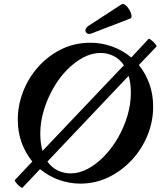

<svg xmlns="http://www.w3.org/2000/svg" viewBox="-20 -885 786 939"><path d="M90 33Q88 36 77.5 27.5Q67 19 58.5 8.5Q50 -2 53 -5L138 -95Q106 -134 86.5 -185.5Q67 -237 67 -300Q67 -370 93 -437Q119 -504 167 -558Q215 -612 280 -644Q345 -676 422 -676Q477 -676 528.5 -657.5Q580 -639 622 -604L707 -695Q710 -697 720.5 -688.5Q731 -680 739.5 -670Q748 -660 745 -657L659 -567Q691 -528 710 -476.5Q729 -425 729 -363Q729 -291 701.5 -223.5Q674 -156 625 -103Q576 -50 511.5 -18.5Q447 13 373 13Q320 13 269 -5Q218 -23 176 -58ZM177 -232Q177 -184 188 -147L586 -566Q564 -598 534 -612Q504 -626 472 -626Q428 -626 385.5 -603Q343 -580 305 -540.5Q267 -501 238.5 -450Q210 -399 193.5 -343Q177 -287 177 -232ZM326 -37Q368 -37 410.5 -60Q453 -83 491 -122.5Q529 -162 558 -213Q587 -264 603.5 -320Q620 -376 620 -431Q620 -478 609 -514L212 -95Q233 -65 263 -51Q293 -37 326 -37ZM429 -722Q414 -716 405.5 -722Q397 -728 398 -738.5Q399 -749 412 -758L573 -863Q582 -869 593 -860.5Q604 -852 612.5 -837.5Q621 -823 623 -810Q625 -797 616 -794Z"/></svg>

Font: Junicode SmExp
Style: Bold Italic
Weight: 700
Width: 6
Italic angle: -11°
Designer: Peter S. Baker
Version: Version 2.205; ttfautohint (v1.8.4)